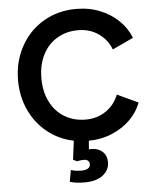

<svg xmlns="http://www.w3.org/2000/svg" viewBox="-64 -810 902 1115"><g transform="rotate(-5 387.0 -253.0)"><path d="M298 240 310 172Q334 181 372 181Q396 181 409.5 172.5Q423 164 423 148Q423 135 414.5 127.5Q406 120 390 120Q366 120 351 125L328 114L342 4Q257 -13 190.5 -66Q124 -119 87 -198.5Q50 -278 50 -373Q50 -482 98.5 -570Q147 -658 231.5 -707.5Q316 -757 422 -757Q499 -757 563 -730.5Q627 -704 671.5 -659.5Q716 -615 736 -561L614 -504Q592 -562 541 -597.5Q490 -633 422 -633Q353 -633 299 -600.5Q245 -568 215.5 -509Q186 -450 186 -373Q186 -296 215.5 -236.5Q245 -177 299 -144.5Q353 -112 422 -112Q490 -112 541 -147.5Q592 -183 614 -241L736 -184Q717 -131 673.5 -87Q630 -43 567 -16Q504 11 429 12L425 62Q430 61 440 61Q479 61 504 84Q529 107 529 145Q529 191 491 221Q453 251 382 251Q334 251 298 240Z"/></g></svg>

Font: Evergrow Sans
Style: Bold
Weight: 700
Foundry: 10Web
Version: Version 1.000